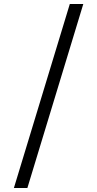

<svg xmlns="http://www.w3.org/2000/svg" viewBox="-20 -750 490 968"><path d="M50 198 332 -730H400L118 198Z"/></svg>

Font: Old Standard TT
Style: Bold
Weight: 700
Designer: Alexey Kryukov <alexios@thessalonica.org.ru>
Version: Version 2.2